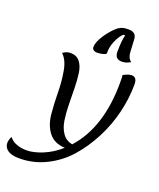

<svg xmlns="http://www.w3.org/2000/svg" viewBox="-247 -1002 1092 1317"><g transform="rotate(20 298.5 -344.0)"><path d="M310 -664Q293 -664 283 -671.5Q273 -679 273 -691Q273 -728 307 -779.5Q341 -831 382 -866Q384 -867 388.5 -870Q393 -873 394.5 -873.5Q396 -874 400 -876.5Q404 -879 406 -879.5Q408 -880 412.5 -882Q417 -884 420 -884.5Q423 -885 427.5 -886Q432 -887 436.5 -887Q441 -887 447 -887.5Q453 -888 460 -888Q514 -888 518 -841L523 -748Q524 -705 552 -683Q521 -664 490 -664Q439 -664 439 -717Q439 -803 451 -841H437Q411 -817 392 -771.5Q373 -726 375 -682Q372 -675 352.5 -669.5Q333 -664 310 -664ZM56 200Q-1 200 -29 180Q-57 160 -57 127Q-57 108 -44 80Q-30 95 -18.5 104Q-7 113 20.5 122Q48 131 85 131Q134 131 199.5 104.5Q265 78 325 25Q246 21 206.5 -30.5Q167 -82 159.5 -158.5Q152 -235 151.5 -314.5Q151 -394 137.5 -469.5Q124 -545 85 -580Q111 -600 141 -600Q185 -600 209 -570Q233 -540 240 -491Q247 -442 248 -383Q249 -324 250 -263Q251 -202 259 -149.5Q267 -97 293 -60Q319 -23 365 -15Q529 -197 529 -525Q529 -566 527 -580Q565 -600 587 -600Q626 -600 626 -547Q626 -447 601 -342Q576 -237 526 -140Q476 -43 409 33Q342 109 250 154.5Q158 200 56 200Z"/></g></svg>

Font: Lemonada Light
Style: Regular
Weight: 300
Designer: Mohamed Gaber (Arabic), Eduardo Tunni (Latin)
Foundry: Kief Type Foundry
Version: Version 4.004